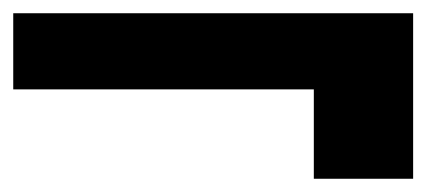

<svg xmlns="http://www.w3.org/2000/svg" viewBox="-28 -460 644 290"><path d="M446 -190V-325H-8V-440H596V-190Z"/></svg>

Font: DM Sans 9pt Black
Style: Regular
Weight: 900
Version: Version 4.004;gftools[0.9.30]